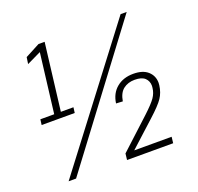

<svg xmlns="http://www.w3.org/2000/svg" viewBox="-124 -846 1011 980"><g transform="rotate(-20 381.5 -355.5)"><path d="M55.7 -316.9 59.6 -346.7H134.8L174.3 -669.9L97.2 -632.8L102.5 -668.9L182.1 -710.9H215.3L170.9 -346.7H239.3L235.4 -316.9ZM86.9 0 627.9 -710.9H661.1L127.4 0ZM404.3 0 408.2 -34.2 569.8 -183.1Q616.7 -226.6 633.1 -250.5Q649.4 -274.4 652.3 -301.3Q653.3 -309.1 653.3 -312.5Q653.3 -338.4 636 -355Q618.7 -371.6 580.1 -371.6Q543.9 -371.6 518.8 -352.3Q493.7 -333 486.3 -288.6L450.2 -290.5Q457.5 -343.3 493.4 -373Q529.3 -402.8 584 -402.8Q635.7 -402.8 663.1 -378.2Q690.4 -353.5 690.4 -315.4Q690.4 -311.5 689.5 -302.7Q684.6 -264.2 665.5 -235.6Q646.5 -207 590.8 -156.7L455.6 -33.7H658.7L654.8 0Z"/></g></svg>

Font: Muli
Style: ExtraLightItalic
Weight: 200
Italic angle: -7°
Designer: Vernon Adams
Foundry: newtypography
Version: Version 2.0; ttfautohint (v1.00rc1.2-2d82) -l 8 -r 50 -G 200